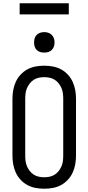

<svg xmlns="http://www.w3.org/2000/svg" viewBox="-20 -1144 540 1172"><path d="M250 8Q223 8 196.5 3Q170 -2 147 -14.5Q124 -27 105.5 -47Q87 -67 76 -91.5Q65 -116 60.5 -142Q56 -168 56 -195V-540Q56 -567 60.5 -593Q65 -619 76 -643.5Q87 -668 105.5 -688Q124 -708 147 -720.5Q170 -733 196.5 -738Q223 -743 250 -743Q277 -743 303.5 -738Q330 -733 353 -720.5Q376 -708 394.5 -688Q413 -668 424 -643.5Q435 -619 439.5 -593Q444 -567 444 -540V-195Q444 -168 439.5 -142Q435 -116 424 -91.5Q413 -67 394.5 -47Q376 -27 353 -14.5Q330 -2 303.5 3Q277 8 250 8ZM250 -62Q267 -62 283.5 -65.5Q300 -69 314 -78Q328 -87 338.5 -100.5Q349 -114 355.5 -129.5Q362 -145 364 -161.5Q366 -178 366 -195V-540Q366 -557 364 -573.5Q362 -590 355.5 -605.5Q349 -621 338.5 -634.5Q328 -648 314 -657Q300 -666 283.5 -669.5Q267 -673 250 -673Q233 -673 216.5 -669.5Q200 -666 186 -657Q172 -648 161.5 -634.5Q151 -621 144.5 -605.5Q138 -590 136 -573.5Q134 -557 134 -540V-195Q134 -178 136 -161.5Q138 -145 144.5 -129.5Q151 -114 161.5 -100.5Q172 -87 186 -78Q200 -69 216.5 -65.5Q233 -62 250 -62ZM250 -823Q237 -823 225 -826.5Q213 -830 204 -839Q195 -848 191.5 -860Q188 -872 188 -885Q188 -898 191.5 -910Q195 -922 204 -931Q213 -940 225 -944Q237 -948 250 -948Q263 -948 275 -944Q287 -940 296 -931Q305 -922 309 -910Q313 -898 313 -885Q313 -872 309 -860Q305 -848 296 -839Q287 -830 275 -826.5Q263 -823 250 -823ZM100 -1056V-1124H400V-1056Z"/></svg>

Font: Iosevka NFM
Style: Regular
Weight: 400
Monospace: yes
Designer: Belleve Invis
Foundry: Belleve Invis
Version: Version 29.0.4; ttfautohint (v1.8.4);Nerd Fonts 3.3.0